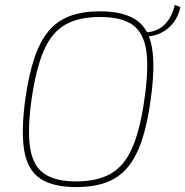

<svg xmlns="http://www.w3.org/2000/svg" viewBox="-20 -748 753 780"><path d="M386 -702Q481 -702 532.5 -667.5Q584 -633 597.5 -554Q611 -475 592 -343Q579 -245 556 -177Q533 -109 498 -67.5Q463 -26 412 -7Q361 12 290 12Q195 12 143.5 -22.5Q92 -57 78.5 -136Q65 -215 83 -347Q97 -445 120 -513Q143 -581 178 -622.5Q213 -664 264.5 -683Q316 -702 386 -702ZM386 -679Q299 -679 244 -647Q189 -615 157.5 -541.5Q126 -468 108 -343Q91 -220 102.5 -147Q114 -74 159.5 -42.5Q205 -11 289 -11Q376 -11 431 -43Q486 -75 518 -149Q550 -223 567 -347Q585 -471 574 -543.5Q563 -616 518 -647.5Q473 -679 386 -679ZM569 -599 568 -616Q619 -618 649 -648.5Q679 -679 690 -728L713 -719Q705 -683 685 -656.5Q665 -630 635.5 -615Q606 -600 569 -599Z"/></svg>

Font: Exo 2 Thin
Style: Italic
Weight: 250
Italic angle: -8°
Designer: Natanael Gama
Foundry: Natanael Gama
Version: Version 2.010